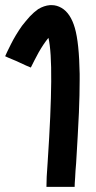

<svg xmlns="http://www.w3.org/2000/svg" viewBox="-21 -725 371 745"><path d="M164.1 -98.6Q162.1 -63.5 160.2 -39.1Q159.2 -13.7 159.2 0Q159.2 0 172.9 0Q187.5 0 206.1 0Q228.5 0 249 0Q268.6 0 268.6 0Q268.6 -10.7 270.5 -35.2Q271.5 -60.5 274.4 -91.8Q281.2 -202.1 285.2 -288.1Q288.1 -358.4 288.1 -415Q288.1 -426.8 288.1 -438.5Q286.1 -558.6 269.5 -616.2Q252.9 -673.8 217.8 -694.3Q199.2 -705.1 179.7 -705.1Q176.8 -705.1 172.9 -705.1Q149.4 -703.1 127 -689.5Q110.4 -677.7 94.7 -661.1Q79.1 -643.6 64.5 -625Q39.1 -588.9 21.5 -553.7Q3.9 -518.6 -1 -506.8Q-1 -506.8 11.7 -501Q24.4 -496.1 42 -488.3Q61.5 -479.5 80.1 -470.7Q98.6 -462.9 98.6 -462.9Q110.4 -487.3 128.9 -521.5Q148.4 -555.7 167 -578.1Q178.7 -528.3 177.7 -408.2Q176.8 -289.1 164.1 -98.6Z"/></svg>

Font: umazing
Style: Display
Weight: 400
Designer: umazing